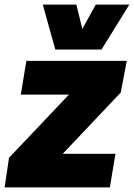

<svg xmlns="http://www.w3.org/2000/svg" viewBox="-30 -810 579 830"><path d="M-10 0 9 -128 268 -401H60L84 -547H518L492 -410L241 -145H469L445 0ZM529 -790 409 -596H209L155 -790H300L326 -685L384 -790Z"/></svg>

Font: Georama ExtraCondensed Thin ExtraBold
Style: Italic
Weight: 800
Italic angle: -9°
Version: Version 1.001